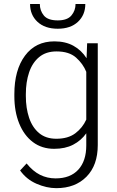

<svg xmlns="http://www.w3.org/2000/svg" viewBox="-20 -749 595 979"><path d="M53.2 -258.8V-269Q53.2 -392.1 107.4 -465.1Q161.6 -538.1 257.3 -538.1Q314 -538.1 354.7 -515.4Q395.5 -492.7 421.4 -452.1L424.3 -528.3H478.5V-9.3Q478.5 93.8 420.9 152.1Q363.3 210.4 267.1 210.4Q217.8 210.4 166.3 188Q114.7 165.5 82.5 120.1L115.7 84.5Q147.5 124 184.1 142.3Q220.7 160.6 263.2 160.6Q338.4 160.6 379.2 116.2Q419.9 71.8 419.9 -7.3V-69.3Q393.6 -32.2 353 -11.2Q312.5 9.8 256.3 9.8Q193.4 9.8 147.9 -24.4Q102.5 -58.6 77.9 -119.4Q53.2 -180.2 53.2 -258.8ZM111.8 -269V-258.8Q111.8 -197.8 128.4 -148.4Q145 -99.1 179.4 -70.3Q213.9 -41.5 267.1 -41.5Q327.1 -41.5 364 -69.3Q400.9 -97.2 419.9 -139.2V-382.8Q403.3 -423.8 367.9 -455.3Q332.5 -486.8 268.1 -486.8Q214.4 -486.8 179.7 -458Q145 -429.2 128.4 -379.9Q111.8 -330.6 111.8 -269ZM365.2 -728.5H415Q415 -672.9 377.4 -637.7Q339.8 -602.5 274.4 -602.5Q209 -602.5 171.1 -637.7Q133.3 -672.9 133.3 -728.5H183.1Q183.1 -694.8 203.6 -669.9Q224.1 -645 274.4 -645Q323.2 -645 344.2 -670.2Q365.2 -695.3 365.2 -728.5Z"/></svg>

Font: Vazirmatn RD UI FD ExtraLight
Style: Regular
Weight: 200
Designer: Saber Rastikerdar
Foundry: Saber Rastikerdar
Version: Version 33.003